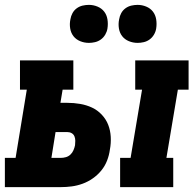

<svg xmlns="http://www.w3.org/2000/svg" viewBox="-35 -768 805 788"><path d="M458 0V-120H501L548 -400H520V-520H739V-400H695L648 -120H676V0ZM-15 0V-120H29L75 -400H47V-520H266V-400H222L213 -346H241Q268 -346 294 -341.5Q320 -337 342.5 -326.5Q365 -316 382.5 -297.5Q400 -279 409 -256Q418 -233 419.5 -206.5Q421 -180 416 -154Q413 -131 404.5 -109Q396 -87 381 -68.5Q366 -50 346 -36Q326 -22 304 -14Q282 -6 259.5 -3Q237 0 214 0ZM214 -120Q225 -120 235.5 -123Q246 -126 254 -133.5Q262 -141 266.5 -151.5Q271 -162 273 -172Q274 -181 274 -190.5Q274 -200 270.5 -208.5Q267 -217 259 -221.5Q251 -226 241 -226H193L176 -120ZM530 -592Q511 -592 494 -599Q477 -606 466.5 -619.5Q456 -633 453 -651.5Q450 -670 454 -689Q456 -702 462.5 -714Q469 -726 480 -734Q491 -742 504 -745Q517 -748 530 -748Q548 -748 565 -741Q582 -734 592.5 -720.5Q603 -707 606 -688.5Q609 -670 606 -651Q604 -638 597 -626Q590 -614 579 -606Q568 -598 555 -595Q542 -592 530 -592ZM330 -592Q311 -592 294 -599Q277 -606 266.5 -619.5Q256 -633 253 -651.5Q250 -670 254 -689Q256 -702 262.5 -714Q269 -726 280 -734Q291 -742 304 -745Q317 -748 330 -748Q348 -748 365 -741Q382 -734 392.5 -720.5Q403 -707 406 -688.5Q409 -670 406 -651Q404 -638 397 -626Q390 -614 379 -606Q368 -598 355 -595Q342 -592 330 -592Z"/></svg>

Font: Iosevka Etoile Heavy Oblique
Style: Regular
Weight: 900
Italic angle: -9°
Designer: Belleve Invis
Foundry: Belleve Invis
Version: Version 15.5.2; ttfautohint (v1.8.4)